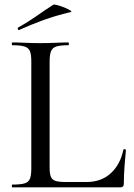

<svg xmlns="http://www.w3.org/2000/svg" viewBox="-20 -808 577 828"><path d="M194 -543V-85Q194 -59 199.5 -45.5Q205 -32 220.5 -27.5Q236 -23 267 -23H352Q417 -23 458 -61Q499 -99 512 -162Q512 -165 517.5 -164.5Q523 -164 523 -161Q520 -132 517 -91Q514 -50 514 -15Q514 0 499 0H33Q31 0 31 -6Q31 -12 33 -12Q68 -12 85.5 -17Q103 -22 109 -37Q115 -52 115 -81V-544Q115 -573 109 -587.5Q103 -602 85.5 -607.5Q68 -613 33 -613Q31 -613 31 -619Q31 -625 33 -625Q57 -625 88.5 -623.5Q120 -622 154 -622Q190 -622 220.5 -623.5Q251 -625 275 -625Q277 -625 277 -619Q277 -613 275 -613Q240 -613 223 -607.5Q206 -602 200 -587Q194 -572 194 -543ZM63 -679Q59 -677 57 -682.5Q55 -688 58 -689Q101 -713 137 -738.5Q173 -764 209 -787Q212 -790 227 -786Q242 -782 258 -775.5Q274 -769 283 -763Q292 -757 285 -756Q218 -740 166 -721Q114 -702 63 -679Z"/></svg>

Font: Cormorant Garamond Light Medium
Style: Regular
Weight: 500
Version: Version 4.001